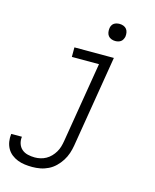

<svg xmlns="http://www.w3.org/2000/svg" viewBox="-177 -823 913 1128"><g transform="rotate(15 279.5 -259.5)"><path d="M129 213Q105 213 82.5 210Q60 207 39.5 199Q19 191 2 177.5Q-15 164 -25.5 145Q-36 126 -39.5 103.5Q-43 81 -40 58Q-39 58 -39 57.5Q-39 57 -39 57H25Q25 57 25 57Q25 57 25 57Q22 79 28.5 99Q35 119 50 132Q65 145 86 150Q107 155 129 155Q146 155 163.5 151Q181 147 197 138Q213 129 226 115.5Q239 102 248.5 86Q258 70 263 53Q268 36 271 18L352 -472H187V-530H427L335 28Q331 52 323 76Q315 100 301 122Q287 144 268 162.5Q249 181 225.5 192.5Q202 204 177.5 208.5Q153 213 129 213ZM408 -628Q396 -628 384.5 -632.5Q373 -637 366 -646Q359 -655 357 -667.5Q355 -680 357 -693Q358 -701 362.5 -709.5Q367 -718 374.5 -723Q382 -728 391 -730Q400 -732 408 -732Q421 -732 432.5 -727.5Q444 -723 451 -714Q458 -705 460 -692.5Q462 -680 460 -667Q458 -659 453.5 -650.5Q449 -642 441.5 -637Q434 -632 425.5 -630Q417 -628 408 -628Z"/></g></svg>

Font: Iosevka Curly Light Extended
Style: Italic
Weight: 300
Width: 7
Italic angle: -9°
Monospace: yes
Designer: Belleve Invis
Foundry: Belleve Invis
Version: Version 11.1.0; ttfautohint (v1.8.3)